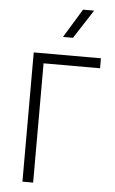

<svg xmlns="http://www.w3.org/2000/svg" viewBox="-62 -995 623 1036"><g transform="rotate(5 249.5 -476.5)"><path d="M100 0V-700H464V-646H158V0ZM250 -797 345 -953H405L304 -797Z"/></g></svg>

Font: Geologica Cursive Thin
Style: Regular
Weight: 250
Designer: Sindre Bremnes, Frode Helland
Foundry: Monokrom Skriftforlag AS
Version: Version 1.010;gftools[0.9.28]